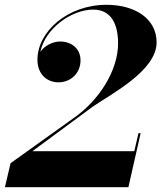

<svg xmlns="http://www.w3.org/2000/svg" viewBox="-46 -780 672 800"><path d="M489 0 540 -225H531L513.5 -150H89L341 -336C420.5 -390.5 606.5 -486 606.5 -603.5C606.5 -701 518.5 -760 397.5 -760C235.5 -760 110 -648 110 -531C110 -470.5 150 -437 197.5 -437C250 -437 289.5 -476 289.5 -528.5C289.5 -578.5 251 -607 204 -607C172 -607 139 -588.5 122 -564C143 -663 253 -740 342.5 -740C421.5 -740 446 -673 446 -599C446 -486 366.5 -361.5 261.5 -288.5L-2 -100L-25.5 0Z"/></svg>

Font: Bodoni* 24pt
Style: Bold Italic
Weight: 700
Italic angle: -13°
Version: Version 2.3